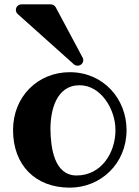

<svg xmlns="http://www.w3.org/2000/svg" viewBox="-20 -839 641 883"><path d="M511 -241C511 -136 446 -32 332 -32C229 -32 213 -160 212 -246C212 -330 238 -447 346 -447C444 -447 511 -337 511 -241ZM562 -241C562 -385 455 -507 301 -507C154 -507 40 -395 40 -241C40 -80 142 24 301 24C442 24 562 -85 562 -241ZM53 -794C53 -786 56 -779 62 -774L320 -543C325 -539 331 -537 337 -537C352 -537 363 -549 363 -562C363 -566 362 -571 360 -574L236 -806C231 -814 223 -819 213 -819H79C64 -819 53 -807 53 -794Z"/></svg>

Font: Ribeye
Style: Regular
Weight: 400
Designer: Astigmatic (AOETI)
Foundry: Astigmatic (AOETI)
Version: Version 1.000